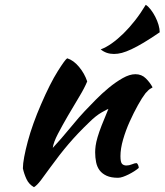

<svg xmlns="http://www.w3.org/2000/svg" viewBox="-20 -727 683 797"><path d="M259 -485Q285 -477 308 -449.5Q331 -422 342 -389Q331 -362 308 -324Q285 -286 262 -246.5Q239 -207 220.5 -171.5Q202 -136 199 -113Q215 -130 234.5 -152.5Q254 -175 272.5 -197.5Q291 -220 307 -238.5Q323 -257 332 -266Q351 -286 377 -312.5Q403 -339 431.5 -362.5Q460 -386 489 -402.5Q518 -419 542 -419Q568 -419 585.5 -401.5Q603 -384 613 -365Q613 -363 605.5 -359.5Q598 -356 584 -340Q570 -322 552.5 -290.5Q535 -259 518.5 -222.5Q502 -186 491 -148Q480 -110 480 -79Q480 -54 486.5 -47Q493 -40 505 -40Q516 -40 528 -45Q540 -50 547 -50Q551 -48 553.5 -41.5Q556 -35 556 -30Q548 -23 537 -16Q526 -9 514 -3Q502 3 490.5 7Q479 11 470 11Q441 11 422.5 2.5Q404 -6 393.5 -20Q383 -34 379 -53.5Q375 -73 375 -95Q375 -107 377 -122Q379 -137 385 -157.5Q391 -178 402 -206.5Q413 -235 430 -275Q428 -275 403 -261Q378 -247 349 -218Q302 -173 264.5 -129Q227 -85 188 -31Q166 0 149.5 21.5Q133 43 121 50Q100 38 90 16.5Q80 -5 75 -28Q75 -47 80.5 -76Q86 -105 95.5 -140.5Q105 -176 119 -215Q133 -254 150 -293Q188 -381 219.5 -431Q251 -481 259 -485ZM585 -707Q595 -701 605.5 -687.5Q616 -674 624.5 -657.5Q633 -641 638 -624Q643 -607 643 -593Q605 -567 576.5 -550Q548 -533 525.5 -522.5Q503 -512 486 -507.5Q469 -503 453 -503Q421 -503 398 -522Q420 -530 444 -547Q468 -564 492.5 -588Q517 -612 540.5 -642Q564 -672 585 -707Z"/></svg>

Font: Sweet Mavka Script
Style: Regular
Weight: 500
Designer: Pablo Impallari/Anastassiya Vishnevskaya
Foundry: Pablo Impallari/ Anastassiya Vishnevskaya
Version: Version 2.0/www.impallari.com/   behance.net/sweetcherry